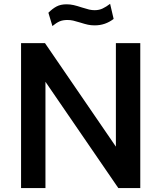

<svg xmlns="http://www.w3.org/2000/svg" viewBox="-20 -960 824 980"><path d="M696 -740V0H584L212 -542.5V0H87.5V-740H209.5L571.5 -211.5V-740ZM463.5 -830.5Q444.5 -830.5 428.5 -834Q412.5 -837.5 389 -845Q367.5 -851.5 353.8 -854.8Q340 -858 324 -858Q300.5 -858 284 -850.8Q267.5 -843.5 247.5 -827L227 -895Q248 -916 268.8 -927Q289.5 -938 319.5 -938Q338.5 -938 356 -934Q373.5 -930 397.5 -922Q421 -914.5 435 -911.2Q449 -908 463.5 -908Q486 -908 504.2 -916.8Q522.5 -925.5 542 -940.5L560 -863.5Q517.5 -830.5 463.5 -830.5Z"/></svg>

Font: 1883 Sans SemiBold
Style: Regular
Weight: 600
Designer: 1883 Sans project is a fork of Public Sans.
Version: Version 1.009